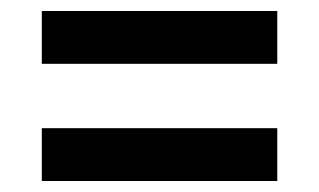

<svg xmlns="http://www.w3.org/2000/svg" viewBox="-20 -482 580 349"><path d="M56 -366V-462H484V-366ZM56 -153V-249H484V-153Z"/></svg>

Font: IBM Plex Sans Cond SmBld
Style: Regular
Weight: 600
Width: 3
Designer: Mike Abbink, Paul van der Laan, Pieter van Rosmalen
Foundry: Bold Monday
Version: Version 1.3